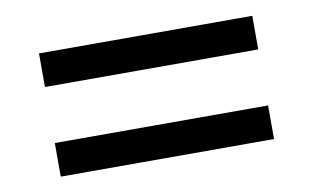

<svg xmlns="http://www.w3.org/2000/svg" viewBox="-42 -515 689 422"><g transform="rotate(-10 302.0 -303.5)"><path d="M540 -441V-366H64V-441ZM540 -241V-166H64V-241Z"/></g></svg>

Font: Elaine Sans
Style: Regular
Weight: 400
Designer: Wei Huang
Foundry: Wei Huang
Version: Version 2.001;December 24, 2019;FontCreator 12.0.0.2547 64-b